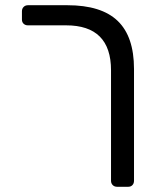

<svg xmlns="http://www.w3.org/2000/svg" viewBox="-20 -591 606 735"><path d="M233 -494H87Q77 -494 70.5 -500Q64 -506 64 -516V-548Q64 -558 70.5 -564.5Q77 -571 87 -571H238Q368 -571 430.5 -511Q493 -451 493 -327V101Q493 111 487 117.5Q481 124 471 124H428Q418 124 411.5 117.5Q405 111 405 101V-322Q405 -494 233 -494Z"/></svg>

Font: Contemporary
Style: Regular
Weight: 400
Designer: Victor Tran
Foundry: Victor Tran
Version: Version 1.100